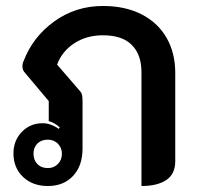

<svg xmlns="http://www.w3.org/2000/svg" viewBox="-20 -613 661 642"><path d="M143 -275 64 -369Q55 -378 55 -391Q55 -401 59 -409Q90 -490 161.5 -541.5Q233 -593 324 -593Q399 -593 453.5 -565Q508 -537 537 -486.5Q566 -436 566 -369V-74Q566 -31 536 -11Q506 9 453 9V-372Q453 -430 421 -462.5Q389 -495 324 -495Q269 -495 228 -468Q187 -441 171 -397L246 -310Q253 -303 254.5 -295Q256 -287 256 -273V-116Q256 -59 224.5 -25Q193 9 140 9Q89 9 57 -21.5Q25 -52 25 -100Q25 -143 53 -172Q81 -201 123 -201Q137 -201 151.5 -195.5Q166 -190 176 -182L180 -187Q162 -203 143 -208ZM187 -99Q187 -119 173.5 -132.5Q160 -146 140 -146Q118 -146 105 -133Q92 -120 92 -99Q92 -78 105 -64.5Q118 -51 140 -51Q160 -51 173.5 -64.5Q187 -78 187 -99Z"/></svg>

Font: K2D SemiBold
Style: Regular
Weight: 600
Designer: Katatrad Aksorn Co.,Ltd.
Foundry: Cadson Demak Co.,Ltd.
Version: Version 1.000; ttfautohint (v1.6)